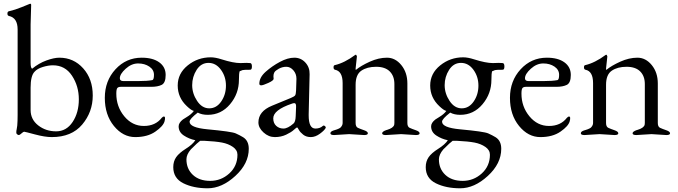

<svg xmlns="http://www.w3.org/2000/svg" viewBox="-20 -725 3654 1035"><path d="M148 -698 145 -593V-388Q145 -356 154 -355Q189 -384 230 -399Q271 -414 300 -414Q377 -414 428.5 -356.5Q480 -299 480 -210Q480 -121 423 -53.5Q366 14 259 14Q222 14 168 -0.5Q114 -15 110 -15Q106 -15 96 -6Q86 3 82 3Q78 3 73 -0.5Q68 -4 68 -9V-14Q68 -20 70 -28.5Q72 -37 73 -48Q75 -72 75 -105V-566Q75 -629 28 -639Q20 -641 20 -651.5Q20 -662 27 -664Q62 -672 97 -686.5Q132 -701 140 -704H141L142 -705Q148 -705 148 -698ZM145 -253V-132Q145 -81 186 -49Q227 -17 282.5 -17Q338 -17 371.5 -67.5Q405 -118 405 -189.5Q405 -261 368 -317Q331 -373 265 -373Q241 -373 211 -364Q181 -355 166 -338Q145 -316 145 -253Z M744 -414Q804 -414 838.5 -389Q873 -364 873 -321Q873 -278 851.5 -267.5Q830 -257 796 -257H632Q618 -257 612.5 -250.5Q607 -244 607 -220Q607 -150 650 -98Q693 -46 755.5 -46Q818 -46 852 -90Q859 -97 863 -97Q874 -97 867 -71Q860 -45 817.5 -15.5Q775 14 709 14Q643 14 594 -46Q545 -106 545 -197.5Q545 -289 602.5 -351.5Q660 -414 744 -414ZM626 -303Q626 -288 645 -288H727Q774 -288 800 -293Q810 -294 810 -321.5Q810 -349 785 -366Q760 -383 724.5 -383Q689 -383 657.5 -354.5Q626 -326 626 -303Z M985 134Q985 185 1019.5 217.5Q1054 250 1113 250Q1172 250 1216 210Q1260 170 1260 109Q1260 84 1235.5 67Q1211 50 1177 43.5Q1143 37 1082 34H1059Q1047 42 1009 80Q985 108 985 134ZM1172.5 -178Q1198 -215 1198 -263.5Q1198 -312 1171 -349Q1144 -386 1104 -386Q1064 -386 1040 -348.5Q1016 -311 1016 -266Q1016 -221 1042.5 -181Q1069 -141 1108 -141Q1147 -141 1172.5 -178ZM1276 -385 1308 -386Q1320 -386 1329 -385Q1338 -384 1338 -366.5Q1338 -349 1329 -349Q1292 -349 1287 -347Q1282 -345 1279 -343.5Q1276 -342 1272 -341Q1268 -330 1268 -295Q1268 -220 1220 -163Q1172 -106 1100 -106Q1068 -106 1046 -118Q1002 -84 1002 -69Q1002 -37 1098 -28Q1228 -16 1250.5 -6Q1273 4 1291 15Q1321 34 1321 77Q1321 157 1248.5 223.5Q1176 290 1099.5 290Q1023 290 968.5 263Q914 236 914 176Q914 145 929.5 122.5Q945 100 981.5 77Q1018 54 1033 31Q999 24 971 5.5Q943 -13 943 -44Q943 -63 966 -81Q972 -85 985 -93Q1012 -109 1025 -127Q1011 -130 987 -153Q938 -199 938 -264Q938 -329 992 -372.5Q1046 -416 1116 -416Q1141 -416 1175 -405Q1238 -385 1276 -385Z M1453 -87Q1453 -61 1469 -46.5Q1485 -32 1508 -32Q1531 -32 1562 -59Q1573 -68 1574 -99L1576 -148Q1577 -169 1567 -169Q1560 -169 1553 -166Q1453 -132 1453 -87ZM1454 -314 1455 -300Q1455 -291 1426.5 -278Q1398 -265 1388 -265Q1378 -265 1378 -274Q1378 -308 1412.5 -338.5Q1447 -369 1489 -391.5Q1531 -414 1566.5 -414Q1602 -414 1626 -388Q1650 -362 1649 -325L1644 -109V-103Q1644 -32 1680 -32Q1705 -32 1720 -46Q1724 -50 1730 -46.5Q1736 -43 1736 -37V-36Q1730 -23 1705 -4.5Q1680 14 1655.5 14Q1631 14 1614.5 1Q1598 -12 1591 -25Q1584 -38 1582 -38Q1578 -38 1564 -25Q1550 -12 1522.5 1Q1495 14 1461.5 14Q1428 14 1400.5 -11Q1373 -36 1373 -65Q1373 -125 1446 -155L1548 -197Q1567 -205 1571 -211Q1575 -217 1576 -237L1578 -299V-301Q1578 -327 1561.5 -346Q1545 -365 1523.5 -365Q1502 -365 1483 -354.5Q1464 -344 1459 -335Q1454 -326 1454 -314Z M2222 3 2142 -2 2060 3Q2040 3 2040 -6.5Q2040 -16 2063 -24Q2064 -24 2067 -25Q2100 -35 2105 -52Q2106 -57 2106 -62V-272Q2106 -315 2081 -340Q2056 -365 2007.5 -365Q1959 -365 1928 -344Q1897 -323 1897 -268V-62Q1897 -42 1909 -36Q1922 -30 1942.5 -23Q1963 -16 1963 -6.5Q1963 3 1943 3L1862 -2L1781 3Q1761 3 1761 -6.5Q1761 -16 1777.5 -21.5Q1794 -27 1796.5 -27.5Q1799 -28 1807 -32Q1815 -36 1817 -39Q1827 -50 1827 -62V-277Q1827 -341 1786 -349Q1778 -351 1778 -362Q1778 -373 1785 -374Q1837 -386 1895 -429Q1896 -430 1898.5 -430Q1901 -430 1904 -421L1897 -356Q1897 -349 1898 -348Q1926 -371 1973.5 -392.5Q2021 -414 2066 -414Q2111 -414 2143.5 -374Q2176 -334 2176 -275V-62Q2176 -42 2188 -36Q2201 -30 2221.5 -23Q2242 -16 2242 -6.5Q2242 3 2222 3Z M2346 134Q2346 185 2380.5 217.5Q2415 250 2474 250Q2533 250 2577 210Q2621 170 2621 109Q2621 84 2596.5 67Q2572 50 2538 43.5Q2504 37 2443 34H2420Q2408 42 2370 80Q2346 108 2346 134ZM2533.5 -178Q2559 -215 2559 -263.5Q2559 -312 2532 -349Q2505 -386 2465 -386Q2425 -386 2401 -348.5Q2377 -311 2377 -266Q2377 -221 2403.5 -181Q2430 -141 2469 -141Q2508 -141 2533.5 -178ZM2637 -385 2669 -386Q2681 -386 2690 -385Q2699 -384 2699 -366.5Q2699 -349 2690 -349Q2653 -349 2648 -347Q2643 -345 2640 -343.5Q2637 -342 2633 -341Q2629 -330 2629 -295Q2629 -220 2581 -163Q2533 -106 2461 -106Q2429 -106 2407 -118Q2363 -84 2363 -69Q2363 -37 2459 -28Q2589 -16 2611.5 -6Q2634 4 2652 15Q2682 34 2682 77Q2682 157 2609.5 223.5Q2537 290 2460.5 290Q2384 290 2329.5 263Q2275 236 2275 176Q2275 145 2290.5 122.5Q2306 100 2342.5 77Q2379 54 2394 31Q2360 24 2332 5.5Q2304 -13 2304 -44Q2304 -63 2327 -81Q2333 -85 2346 -93Q2373 -109 2386 -127Q2372 -130 2348 -153Q2299 -199 2299 -264Q2299 -329 2353 -372.5Q2407 -416 2477 -416Q2502 -416 2536 -405Q2599 -385 2637 -385Z M2928 -414Q2988 -414 3022.5 -389Q3057 -364 3057 -321Q3057 -278 3035.5 -267.5Q3014 -257 2980 -257H2816Q2802 -257 2796.5 -250.5Q2791 -244 2791 -220Q2791 -150 2834 -98Q2877 -46 2939.5 -46Q3002 -46 3036 -90Q3043 -97 3047 -97Q3058 -97 3051 -71Q3044 -45 3001.5 -15.5Q2959 14 2893 14Q2827 14 2778 -46Q2729 -106 2729 -197.5Q2729 -289 2786.5 -351.5Q2844 -414 2928 -414ZM2810 -303Q2810 -288 2829 -288H2911Q2958 -288 2984 -293Q2994 -294 2994 -321.5Q2994 -349 2969 -366Q2944 -383 2908.5 -383Q2873 -383 2841.5 -354.5Q2810 -326 2810 -303Z M3572 3 3492 -2 3410 3Q3390 3 3390 -6.5Q3390 -16 3413 -24Q3414 -24 3417 -25Q3450 -35 3455 -52Q3456 -57 3456 -62V-272Q3456 -315 3431 -340Q3406 -365 3357.5 -365Q3309 -365 3278 -344Q3247 -323 3247 -268V-62Q3247 -42 3259 -36Q3272 -30 3292.5 -23Q3313 -16 3313 -6.5Q3313 3 3293 3L3212 -2L3131 3Q3111 3 3111 -6.5Q3111 -16 3127.5 -21.5Q3144 -27 3146.5 -27.5Q3149 -28 3157 -32Q3165 -36 3167 -39Q3177 -50 3177 -62V-277Q3177 -341 3136 -349Q3128 -351 3128 -362Q3128 -373 3135 -374Q3187 -386 3245 -429Q3246 -430 3248.5 -430Q3251 -430 3254 -421L3247 -356Q3247 -349 3248 -348Q3276 -371 3323.5 -392.5Q3371 -414 3416 -414Q3461 -414 3493.5 -374Q3526 -334 3526 -275V-62Q3526 -42 3538 -36Q3551 -30 3571.5 -23Q3592 -16 3592 -6.5Q3592 3 3572 3Z"/></svg>

Font: EB Garamond
Style: Regular
Weight: 400
Version: Version 0.012